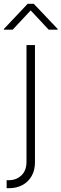

<svg xmlns="http://www.w3.org/2000/svg" viewBox="-47 -782 322 1006"><path d="M91.8 -545.9H136.2V65.9Q136.7 108.9 119.1 139.9Q101.6 170.9 70.8 187.5Q40 204.1 -0.5 204.1H-12.2V162.1H-1Q39.1 162.1 65.4 136.7Q91.8 111.3 91.8 65.9ZM19.5 -626.5H-26.9V-629.9L98.1 -762.2H129.9L255.4 -629.9V-626.5H208L113.8 -727.5Z"/></svg>

Font: Inter ExtraLight
Style: Regular
Weight: 250
Designer: Rasmus Andersson
Foundry: rsms
Version: Version 4.001;git-66647c0bb